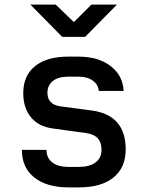

<svg xmlns="http://www.w3.org/2000/svg" viewBox="-20 -805 640 834"><path d="M278 9Q183 9 129 -34Q75 -77 75 -154H182Q182 -119 207 -99.5Q232 -80 278 -80H322Q369 -80 395 -99.5Q421 -119 421 -155Q421 -218 354 -227L209 -247Q148 -255 114.5 -295.5Q81 -336 81 -401Q81 -476 132 -517.5Q183 -559 276 -559H321Q407 -559 460.5 -518Q514 -477 517 -410H409Q407 -437 383.5 -454.5Q360 -472 321 -472H276Q233 -472 209.5 -453Q186 -434 186 -402Q186 -351 243 -343L379 -325Q526 -305 526 -156Q526 -77 473 -34Q420 9 322 9ZM250 -645 112 -785H222L301 -709L377 -785H488L350 -645Z"/></svg>

Font: JetBrains Mono SemiBold
Style: Regular
Weight: 472
Monospace: yes
Designer: Philipp Nurullin, Konstantin Bulenkov
Foundry: JetBrains
Version: Version 2.305; ttfautohint (v1.8.4.7-5d5b)